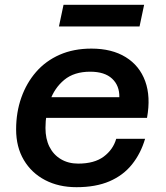

<svg xmlns="http://www.w3.org/2000/svg" viewBox="-20 -766 690 798"><path d="M298 12Q224 12 167.5 -17.5Q111 -47 79 -101Q47 -155 47 -228Q47 -299 68.5 -360Q90 -421 130 -467Q170 -513 228 -538.5Q286 -564 360 -564Q445 -564 502.5 -528.5Q560 -493 583.5 -428.5Q607 -364 591 -276H144L163 -362H476Q477 -410 446 -439Q415 -468 355 -468Q288 -468 247 -434Q206 -400 187.5 -346.5Q169 -293 169 -234Q169 -189 185.5 -156Q202 -123 233 -104.5Q264 -86 305 -86Q372 -86 411 -115Q450 -144 463 -189H583Q565 -128 528.5 -82.5Q492 -37 435 -12.5Q378 12 298 12ZM225 -656 244 -746H579L560 -656Z"/></svg>

Font: Azeret Mono Thin Medium
Style: Italic
Weight: 500
Italic angle: -12°
Version: Version 1.002